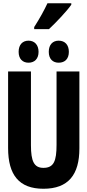

<svg xmlns="http://www.w3.org/2000/svg" viewBox="-20 -1155 540 1185"><path d="M191 -988V-975H282C328 -1018 394 -1088 420 -1126V-1135H273C252 -1090 225 -1041 191 -988ZM342 -768C381 -768 405 -792 405 -835C405 -878 381 -904 342 -904C306 -904 281 -880 281 -835C281 -791 306 -768 342 -768ZM156 -768C193 -768 218 -792 218 -835C218 -878 193 -904 156 -904C120 -904 95 -880 95 -835C95 -791 120 -768 156 -768ZM248 10C402 10 470 -77 470 -239V-714H329V-261C329 -161 312 -119 248 -119C190 -119 171 -160 171 -259V-714H30V-241C30 -75 98 10 248 10Z"/></svg>

Font: Noto Sans Mono ExtraCondensed ExtraBold
Style: Regular
Weight: 800
Width: 2
Designer: Monotype Design Team
Foundry: Monotype Imaging Inc.
Version: Version 2.014